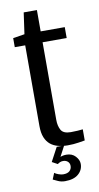

<svg xmlns="http://www.w3.org/2000/svg" viewBox="-85 -626 422 816"><g transform="rotate(-10 125.5 -218.5)"><path d="M166 2Q144 2 124.5 -3Q105 -8 91 -19.5Q77 -31 69 -50.5Q61 -70 61 -100V-448H16V-487L66 -495L79 -587H136V-495H240V-448H136V-113Q136 -87 146 -69Q156 -51 188 -51Q202 -51 218 -52Q234 -53 240 -54V-6Q234 -5 212.5 -1.5Q191 2 166 2ZM128 150Q112 150 98.5 144Q85 138 77 134L88 107Q94 112 105.5 116Q117 120 125 120Q144 120 153 111.5Q162 103 162 90Q162 78 154 71Q146 64 134 64Q127 64 121 66.5Q115 69 110 73L86 60L118 0H150L123 51L117 49Q124 45 133 42.5Q142 40 152 40Q177 40 191.5 56Q206 72 206 89Q206 115 186 132.5Q166 150 128 150Z"/></g></svg>

Font: Alumni Sans Thin Medium
Style: Regular
Weight: 500
Version: Version 1.018